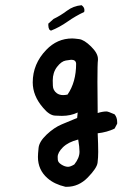

<svg xmlns="http://www.w3.org/2000/svg" viewBox="-20 -586 540 739"><path d="M237 133H232Q189 123 163 100Q126 68 126 18Q126 7 128.5 -17Q131 -41 159.5 -68Q188 -95 218 -107.5Q248 -120 277 -132L279 -153Q252 -140 218 -140Q214 -140 192 -141Q170 -142 146 -171Q106 -217 106 -269Q106 -340 158 -394Q200 -438 258 -438Q265 -438 284.5 -435.5Q304 -433 330.5 -407Q357 -381 357 -359V-355Q355 -341 355 -271L356 -151Q375 -157 390 -157Q396 -157 421 -146Q431 -134 431 -116V-110L421 -91Q392 -77 356 -73Q358 -29 358 -1Q358 20 355.5 40.5Q353 61 318 97Q283 133 237 133ZM242 56Q251 56 266 47Q286 22 286 -2Q286 -20 281 -49Q242 -39 222 -19Q202 1 202 18Q202 19 202.5 29Q203 39 216.5 47.5Q230 56 242 56ZM223 -220Q231 -220 240 -222Q273 -270 273 -341Q272 -356 254 -356Q250 -356 233 -353Q216 -350 199.5 -328.5Q183 -307 183 -276Q183 -274 183.5 -256Q184 -238 199 -227Q209 -220 223 -220ZM176 -468 170 -472Q166 -479 166 -488V-495L186 -513Q213 -526 237.5 -544.5Q262 -563 294 -566Q305 -558 305 -547L304 -540Q270 -524 239.5 -502.5Q209 -481 176 -468Z"/></svg>

Font: Xiaolai Mono SC
Style: Regular
Weight: 400
Monospace: yes
Designer: LXGW / Nozomi Seto
Version: Version 3.113;September 30, 2024